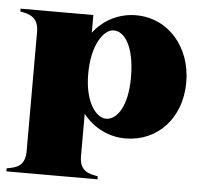

<svg xmlns="http://www.w3.org/2000/svg" viewBox="-51 -569 876 823"><g transform="rotate(5 386.5 -157.5)"><path d="M6 187V200H398V187C363 180 319 175 319 107V-75C363 -19 429 15 501 15C641 15 741 -94 741 -247C741 -399 641 -515 502 -515C430 -515 363 -482 319 -424V-500H6V-488C43 -481 85 -472 85 -407V107C85 174 43 180 6 187ZM412 -62C369 -62 319 -125 319 -247C319 -374 370 -442 412 -442C459 -442 503 -381 503 -247C503 -122 458 -62 412 -62Z"/></g></svg>

Font: Sprat Black
Style: Regular
Weight: 900
Designer: Ethan Nakache
Foundry: Collletttivo
Version: Version 2.000;Glyphs 3.2 (3217)